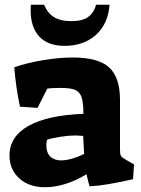

<svg xmlns="http://www.w3.org/2000/svg" viewBox="-20 -775 594 808"><path d="M20 -121Q20 -200 99.5 -245Q179 -290 331 -296Q331 -343 323.5 -365.5Q316 -388 296.5 -396.5Q277 -405 237 -405Q196 -405 179 -402L138 -321L64 -326Q47 -406 40 -492Q96 -511 162.5 -522Q229 -533 287 -533Q393 -533 439 -491.5Q485 -450 485 -354V-145Q485 -127 488.5 -120Q492 -113 504 -106L544 -83L540 -21Q424 6 357 9Q355 3 351 -12.5Q347 -28 344 -42Q305 -17 258.5 -2Q212 13 170 13Q102 13 61 -24.5Q20 -62 20 -121ZM334 -127 330 -203Q306 -205 298 -205Q271 -205 235 -199.5Q199 -194 178 -187Q175 -174 175 -163Q175 -133 191.5 -116.5Q208 -100 237 -100Q277 -100 334 -127ZM109 -732Q109 -747 110 -755H166Q179 -721 206.5 -703.5Q234 -686 280 -686Q327 -686 351.5 -704Q376 -722 384 -755H441Q435 -674 383.5 -628Q332 -582 252 -582Q182 -582 145.5 -621Q109 -660 109 -732Z"/></svg>

Font: Suez One
Style: Regular
Weight: 400
Designer: Michal Sahar
Foundry: Hagilda
Version: Version 1.001